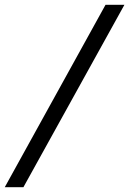

<svg xmlns="http://www.w3.org/2000/svg" viewBox="-20 -691 541 804"><path d="M78.1 92.8H0L421.9 -670.9H501Z"/></svg>

Font: Charis SIL CyrE
Style: Bold
Weight: 700
Foundry: SIL International
Version: Version 5.000